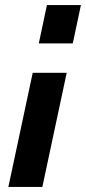

<svg xmlns="http://www.w3.org/2000/svg" viewBox="-20 -732 339 757"><path d="M299 -712 267 -561H133L165 -712ZM243 -445 147 5H13L109 -445Z"/></svg>

Font: Raleway
Style: Bold Italic
Weight: 700
Italic angle: -12°
Designer: Matt McInerney, Pablo Impallari, Rodrigo Fuenzalida
Foundry: Matt McInerney, Pablo Impallari, Rodrigo Fuenzalida
Version: Version 4.101;RELEASE